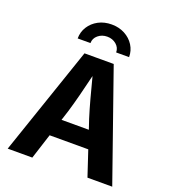

<svg xmlns="http://www.w3.org/2000/svg" viewBox="-167 -1082 1081 1206"><g transform="rotate(20 373.5 -478.5)"><path d="M23.9 0 272.5 -727.5H467.8L722.7 0H557.1L501 -168.9H242.7L188.5 0ZM279.8 -285.6H462.4L440.4 -351.1Q422.9 -406.7 405.3 -471.7Q387.7 -536.6 368.7 -610.8Q350.6 -535.6 334 -470.7Q317.4 -405.8 300.8 -351.1ZM372.1 -956.5Q420.9 -956.5 460 -935.8Q499 -915 521.5 -879.6Q543.9 -844.2 543.9 -800.8H457.5Q457.5 -832.5 432.4 -853.8Q407.2 -875 372.1 -875Q336.4 -875 311 -853.8Q285.6 -832.5 285.6 -800.8H200.2Q200.2 -844.2 222.7 -879.6Q245.1 -915 283.9 -935.8Q322.8 -956.5 372.1 -956.5Z"/></g></svg>

Font: Inter
Style: Bold
Weight: 700
Designer: Rasmus Andersson
Foundry: rsms
Version: Version 4.001;git-9221beed3